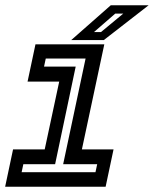

<svg xmlns="http://www.w3.org/2000/svg" viewBox="-20 -708 584 728"><path d="M-0.5 0 29.5 -141.5H149.5L204.5 -398.5H84.5L114.5 -540H375.5L290.5 -141.5H410.5L380.5 0ZM62 -55H342L348.5 -85.5H219.5L304.5 -486H153.5L147 -455.5H267L189 -85.5H68.5ZM250 -556 400 -688H543.5L373.5 -556ZM336.5 -586.5H363L447.5 -656.5H417Z"/></svg>

Font: Tourney Thin SemiBold
Style: Italic
Weight: 600
Italic angle: -12°
Version: Version 1.015